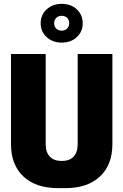

<svg xmlns="http://www.w3.org/2000/svg" viewBox="-20 -966 640 996"><path d="M282 10Q166 10 101.5 -50.5Q37 -111 37 -218V-686H217V-218Q217 -176 238.5 -153.5Q260 -131 300 -131Q341 -131 362 -153.5Q383 -176 383 -218V-686H563V-218Q563 -111 498.5 -50.5Q434 10 319 10ZM300 -745Q253 -745 222 -773.5Q191 -802 191 -845Q191 -889 222 -917.5Q253 -946 300 -946Q348 -946 378.5 -917.5Q409 -889 409 -845Q409 -802 378.5 -773.5Q348 -745 300 -745ZM300 -807Q317 -807 328 -818Q339 -829 339 -846Q339 -863 328 -873.5Q317 -884 300 -884Q283 -884 272 -873.5Q261 -863 261 -845Q261 -828 272 -817.5Q283 -807 300 -807Z"/></svg>

Font: Chivo Mono Medium ExtraBold
Style: Regular
Weight: 800
Monospace: yes
Version: Version 1.008